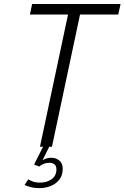

<svg xmlns="http://www.w3.org/2000/svg" viewBox="-20 -758 643 992"><path d="M591 -683H393.5L248.5 0H186.5L331.5 -683H134.5L146 -737.5H603ZM245.5 57Q268 57 286 71Q304 85 304 115Q304 147.5 287 169.5Q270 191.5 242.5 202.8Q215 214 184 214Q157.5 214 135.5 208Q113.5 202 107.5 197L126 168.5Q131.5 172.5 147.8 179Q164 185.5 188.5 185.5Q222 185.5 246.8 167.8Q271.5 150 271.5 117Q271.5 99 261.2 91Q251 83 234 83Q221 83 206.5 88.2Q192 93.5 183.5 102.5L156 92.5L202.5 0H234.5L199.5 70.5Q219.5 57 245.5 57Z"/></svg>

Font: Epilogue Light
Style: Italic
Weight: 300
Italic angle: -12°
Designer: Tyler Finck
Foundry: Etcetera Type Co
Version: Version 2.111; ttfautohint (v1.8.3)